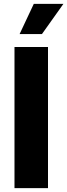

<svg xmlns="http://www.w3.org/2000/svg" viewBox="-20 -970 347 990"><path d="M227.5 -727.5V0H54.7V-727.5ZM81.1 -794.4 154.3 -950.2H307.1L196.3 -794.4Z"/></svg>

Font: Inter 18pt ExtraBold
Style: Regular
Weight: 800
Designer: Rasmus Andersson
Foundry: rsms
Version: Version 4.001;git-66647c0bb